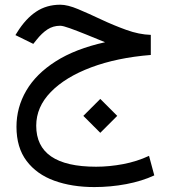

<svg xmlns="http://www.w3.org/2000/svg" viewBox="-20 -444 709 802"><path d="M609.9 -298.3V-214.4Q468.8 -203.1 360.8 -162.6Q252.9 -122.1 192.1 -59.6Q131.3 2.9 131.3 81.1Q131.3 252.4 381.3 252.4Q436.5 252.4 494.4 241.5Q552.2 230.5 602.5 207L624.5 288.6Q573.2 312.5 507.6 325Q441.9 337.4 374 337.4Q280.3 337.4 206.8 310.8Q133.3 284.2 91.1 228.3Q48.8 172.4 48.8 85.4Q48.8 4.9 89.6 -65.2Q130.4 -135.3 212.6 -187.7Q294.9 -240.2 418.9 -267.6Q378.9 -284.2 340.1 -299.8Q301.3 -315.4 272.2 -325.9Q243.2 -336.4 231.4 -336.4Q201.7 -336.4 178.2 -321Q154.8 -305.7 132.3 -277.3L119.1 -260.7L44.4 -297.4L51.8 -309.1Q86.9 -365.7 130.6 -395Q174.3 -424.3 231.9 -424.3Q262.2 -424.3 306.4 -405.8Q350.6 -387.2 402.3 -362.8Q454.1 -338.4 507.6 -319.1Q561 -299.8 609.9 -298.3ZM398.9 -30.8 469.7 40 398.9 110.8 328.1 40Z"/></svg>

Font: Vazirmatn UI
Style: Regular
Weight: 400
Designer: Saber Rastikerdar
Foundry: Saber Rastikerdar
Version: Version 33.003